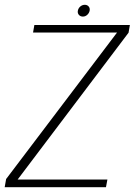

<svg xmlns="http://www.w3.org/2000/svg" viewBox="-34 -779 568 799"><path d="M-14.5 0H407L413 -32H39.5L501 -643L506.5 -675H109L103.5 -643.5H453L-8.5 -34ZM311 -710Q321 -710 329 -717.2Q337 -724.5 339 -734.5Q341 -745 335 -752Q329 -759 319 -759Q308.5 -759 300.2 -752Q292 -745 290 -734.5Q288 -724.5 294.2 -717.2Q300.5 -710 311 -710Z"/></svg>

Font: Anybody UltraCondensed Thin ExtraLight
Style: Italic
Weight: 250
Italic angle: -10°
Version: Version 1.111